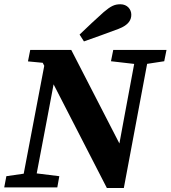

<svg xmlns="http://www.w3.org/2000/svg" viewBox="-50 -896 816 918"><path d="M-29.8 0H224L233.6 -53.6L111.6 -68.6H84L-19.6 -53.6L-29.8 0ZM50.9 0H112.8L175.1 -327.4L235 -645.7H173.8L50.9 0ZM480.6 -603.2 610.5 -588.2H637.3L735.2 -603.2L746.1 -657.1H491.4L480.6 -603.2ZM564.2 -161.8H545.7L290.8 -657.1H94.5L83.7 -602.5L154.3 -595.8L177.1 -550.4L181.8 -540.3L460.9 2.8H542.1L665.9 -657.1H604L542.5 -327.1L503.1 -113.6L564.2 -161.8ZM330.5 -730.7 351.4 -698C406.4 -717.1 461.7 -737.4 516.7 -757.9C567.5 -777.1 577.8 -803.1 577.8 -825.8C577.8 -851.1 558.7 -875.6 525.8 -875.6C498.6 -875.6 480.8 -867.7 446.3 -838.6C406.9 -803.7 368.5 -767 330.5 -730.7Z"/></svg>

Font: Source Serif 4 Variable
Style: Italic
Weight: 400
Italic angle: -12°
Designer: Frank Grießhammer
Foundry: Adobe Systems Incorporated
Version: Version 4.004;hotconv 1.0.116;makeotfexe 2.5.65601